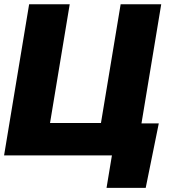

<svg xmlns="http://www.w3.org/2000/svg" viewBox="-22 -748 841 924"><path d="M633.3 0H-2.4L118.2 -727.5H313.5L218.8 -156.2H463.9L558.6 -727.5H753.9ZM490.7 156.2 516.6 0H469.7L495.1 -154.3H742.2L679.2 156.2Z"/></svg>

Font: Inter 28pt Black
Style: Italic
Weight: 900
Italic angle: -9.3988°
Designer: Rasmus Andersson
Foundry: rsms
Version: Version 4.001;git-66647c0bb